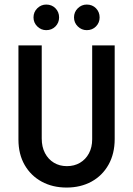

<svg xmlns="http://www.w3.org/2000/svg" viewBox="-20 -828 596 859"><path d="M277.8 11.1Q215.3 11.1 166.7 -15.3Q118.1 -41.7 90.3 -89.9Q62.5 -138.2 62.5 -203.5V-625H166.7V-208.3Q166.7 -170.8 181.2 -143.1Q195.8 -115.3 221.2 -100Q246.5 -84.7 279.2 -84.7Q312.5 -84.7 337.8 -99.7Q363.2 -114.6 377.8 -141.7Q392.4 -168.8 392.4 -204.9V-625H493.1V-206.2Q493.1 -140.3 465.6 -91.3Q438.2 -42.4 389.6 -15.6Q341 11.1 277.8 11.1ZM368.1 -693.1Q345.1 -693.1 328.1 -709.7Q311.1 -726.4 311.1 -750Q311.1 -774.3 328.1 -791Q345.1 -807.6 368.1 -807.6Q393.1 -807.6 409.4 -791Q425.7 -774.3 425.7 -750Q425.7 -726.4 409.4 -709.7Q393.1 -693.1 368.1 -693.1ZM186.8 -693.1Q163.9 -693.1 146.9 -709.7Q129.9 -726.4 129.9 -750Q129.9 -774.3 146.9 -791Q163.9 -807.6 186.8 -807.6Q211.8 -807.6 228.1 -791Q244.4 -774.3 244.4 -750Q244.4 -726.4 228.1 -709.7Q211.8 -693.1 186.8 -693.1Z"/></svg>

Font: Afacad Flux Medium
Style: Regular
Weight: 500
Designer: Kristian Moeller
Foundry: Dicotype
Version: Version 1.100